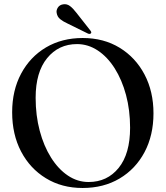

<svg xmlns="http://www.w3.org/2000/svg" viewBox="-20 -898 804 932"><path d="M381.5 -713.5Q483.5 -713.5 560.8 -666.2Q638 -619 681.5 -536.5Q725 -454 725 -348Q725 -241 681.5 -159.2Q638 -77.5 560.5 -31.5Q483 14.5 381 14.5Q280 14.5 202.8 -32.8Q125.5 -80 82.2 -162.8Q39 -245.5 39 -353Q39 -459 82.5 -540.5Q126 -622 203.2 -667.8Q280.5 -713.5 381.5 -713.5ZM611.5 -278Q611.5 -363 591.8 -436.8Q572 -510.5 536.8 -566.2Q501.5 -622 454.5 -653Q407.5 -684 354 -684Q264.5 -684 208.8 -615.8Q153 -547.5 153 -423.5Q153 -337.5 172.8 -263.2Q192.5 -189 227.8 -133Q263 -77 309.5 -45.8Q356 -14.5 410 -14.5Q500.5 -14.5 556 -83Q611.5 -151.5 611.5 -278ZM350.5 -836.5 419 -749.5Q425.5 -741 421.5 -736.5Q416.5 -731 407 -735L307.5 -784Q286.5 -793.5 272.2 -805Q258 -816.5 255 -835.5Q252.5 -848.5 261 -861.5Q269.5 -874.5 286.5 -877Q304.5 -880 319.5 -868.8Q334.5 -857.5 350.5 -836.5Z"/></svg>

Font: Fraunces 72pt S000
Style: Regular
Weight: 400
Version: Version 1.000; ttfautohint (v1.8.3)